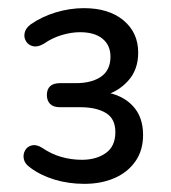

<svg xmlns="http://www.w3.org/2000/svg" viewBox="-20 -729 420 471"><path d="M187 -278Q148 -278 113.5 -288.5Q79 -299 54 -318Q41 -327 38.5 -338.5Q36 -350 41.5 -360Q47 -370 58.5 -372.5Q70 -375 84 -366Q106 -351 130.5 -344Q155 -337 181 -337Q216 -337 239.5 -353.5Q263 -370 263 -405Q263 -438 239.5 -452Q216 -466 177 -466H127Q111 -466 103 -474Q95 -482 95 -496Q95 -510 103 -517.5Q111 -525 127 -525H166Q205 -525 228 -541Q251 -557 251 -590Q251 -618 231.5 -634Q212 -650 176 -650Q155 -650 131.5 -643Q108 -636 88 -622Q73 -613 61.5 -615.5Q50 -618 44 -627.5Q38 -637 40.5 -648.5Q43 -660 55 -669Q82 -688 116.5 -698.5Q151 -709 186 -709Q247 -709 283 -679Q319 -649 319 -600Q319 -558 294.5 -531Q270 -504 236 -495V-503Q279 -497 305 -470Q331 -443 331 -398Q331 -360 312 -333Q293 -306 260.5 -292Q228 -278 187 -278Z"/></svg>

Font: Nunito
Style: Regular
Weight: 400
Designer: Vernon Adams
Foundry: Vernon Adams
Version: Version 3.602